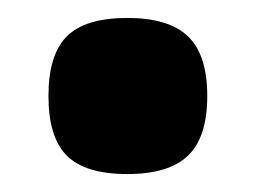

<svg xmlns="http://www.w3.org/2000/svg" viewBox="-20 -477 285 214"><path d="M122 -283Q75 -283 54.5 -303.5Q34 -324 34 -370Q34 -416 54.5 -436.5Q75 -457 122 -457Q168 -457 189.5 -436.5Q211 -416 211 -370Q211 -324 189.5 -303.5Q168 -283 122 -283Z"/></svg>

Font: Encode Sans Compressed
Style: ExtraBold
Weight: 800
Designer: Pablo Impallari, Andres Torresi
Foundry: Pablo Impallari, Andres Torresi
Version: Version 1.000; ttfautohint (v1.00) -l 8 -r 50 -G 200 -x 14 -